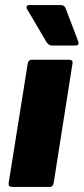

<svg xmlns="http://www.w3.org/2000/svg" viewBox="-20 -735 329 755"><path d="M28 0Q12 0 14 -15L89 -485Q92 -500 104 -500H252Q268 -500 265 -485L191 -15Q188 0 176 0ZM184 -556Q171 -556 162 -571L86 -700Q83 -705 85 -710Q87 -715 94 -715H220Q234 -715 239 -700L288 -571Q293 -556 276 -556Z"/></svg>

Font: Sofia Sans ExtraBlack
Style: Italic
Weight: 1000
Italic angle: -9°
Designer: Botio Nikoltchev, Ani Petrova
Foundry: lettersoup
Version: Version 4.100; ttfautohint (v1.8.4.7-5d5b)